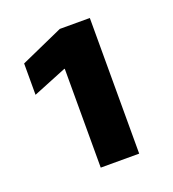

<svg xmlns="http://www.w3.org/2000/svg" viewBox="-87 -885 502 556"><g transform="rotate(-20 163.5 -607.0)"><path d="M131.3 -702.7H129.5L26 -660.7V-757.3L157.3 -816H249.8V-398H131.3Z"/></g></svg>

Font: Murecho Thin
Style: Regular
Weight: 100
Designer: Neil Summerour
Foundry: Positype
Version: Version 1.010